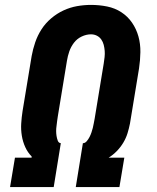

<svg xmlns="http://www.w3.org/2000/svg" viewBox="-20 -763 640 783"><path d="M21 0 41 -120H109V-125Q93 -141 83 -163Q73 -185 69 -209.5Q65 -234 66.5 -259Q68 -284 72 -310L109 -534Q114 -562 123.5 -590Q133 -618 149 -643Q165 -668 188.5 -688Q212 -708 239 -720.5Q266 -733 294.5 -738Q323 -743 351 -743Q385 -743 417 -736.5Q449 -730 475 -713Q501 -696 518.5 -670.5Q536 -645 544.5 -614.5Q553 -584 552.5 -550.5Q552 -517 547 -484L510 -259Q506 -239 500 -219.5Q494 -200 483 -181.5Q472 -163 456.5 -147Q441 -131 423 -120H487L467 0H289L318 -179Q327 -179 334 -187.5Q341 -196 345.5 -205Q350 -214 353 -223Q356 -232 358.5 -241.5Q361 -251 362.5 -260.5Q364 -270 366 -279L403 -504Q405 -517 406.5 -530Q408 -543 407 -555.5Q406 -568 403 -580Q400 -592 393 -602Q386 -612 375 -617.5Q364 -623 351 -623Q332 -623 313 -614Q294 -605 281.5 -588.5Q269 -572 262.5 -553Q256 -534 253 -515L216 -290Q214 -280 213 -269.5Q212 -259 210.5 -249Q209 -239 209 -229Q209 -219 210.5 -209Q212 -199 215.5 -189.5Q219 -180 228 -179L199 0Z"/></svg>

Font: Iosevka Aile Heavy Oblique
Style: Regular
Weight: 900
Italic angle: -9°
Designer: Belleve Invis
Foundry: Belleve Invis
Version: Version 31.1.0; ttfautohint (v1.8.4)